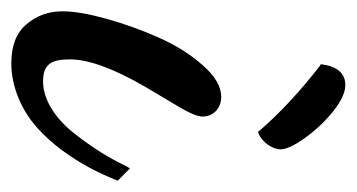

<svg xmlns="http://www.w3.org/2000/svg" viewBox="-175 -440 637 343"><g transform="rotate(90 143.5 -268.5)"><path d="M269 -175.8C253.9 -144.5 238.3 -118.7 211.4 -84C184.6 -49.3 150.4 -26.9 117.2 -26.9C85.4 -26.9 78.1 -43.5 78.1 -75.2C78.1 -108.4 94.7 -153.8 127.9 -210.9C149.9 -248 161.6 -267.6 163.1 -270C174.3 -289.1 180.2 -302.7 180.2 -312C180.2 -329.6 167 -345.2 145 -345.2C127 -345.2 107.9 -334.5 88.9 -312.5C69.3 -290.5 52.7 -264.2 39.1 -233.4C25.4 -202.6 14.2 -171.4 5.4 -139.6C-3.4 -107.9 -7.8 -82 -7.8 -62C-7.8 -36.6 0 -15.1 15.6 2.9C30.8 21 54.2 29.8 85 29.8C127.9 29.8 169.4 10.7 198.7 -15.1C213.4 -27.8 227.1 -43 240.2 -60.5C265.6 -95.2 280.8 -125.5 293.9 -158.2L294.9 -160.2L272.9 -182.1ZM88.9 -522C133.8 -487.3 172.4 -451.7 205.1 -414.1L207 -411.1L210.9 -412.1C226.6 -418.5 238.8 -437.5 238.8 -451.2C238.8 -460.9 232.4 -475.1 219.2 -493.7C206.1 -512.2 190.4 -529.3 171.9 -544.4C152.8 -559.6 137.2 -566.9 124 -566.9C103 -566.9 90.8 -552.7 86.9 -524.9V-522.9Z"/></g></svg>

Font: Dancing Script
Style: Regular
Weight: 800
Designer: Pablo Impallari
Foundry: Pablo Impallari
Version: Version 2.001